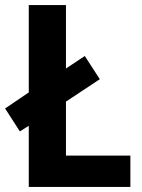

<svg xmlns="http://www.w3.org/2000/svg" viewBox="-26 -734 559 754"><path d="M87 0V-240L52 -218L-6 -308L87 -371V-714H233V-465L307 -514L366 -423L233 -335V-123H486V0Z"/></svg>

Font: Noto Sans SemiCondensed
Style: Bold
Weight: 700
Width: 4
Designer: Monotype Design Team
Foundry: Monotype Imaging Inc.
Version: Version 2.013; ttfautohint (v1.8.4.7-5d5b)